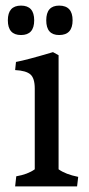

<svg xmlns="http://www.w3.org/2000/svg" viewBox="-20 -665 318 685"><path d="M102 -592.5Q102 -540 55 -540Q8 -540 8 -592.5Q8 -645 55 -645Q102 -645 102 -592.5ZM191 -540Q145 -540 145 -592.5Q145 -645 191 -645Q239 -645 239 -592.5Q239 -540 191 -540ZM104 -349Q104 -386 88.5 -399.5Q73 -413 34 -415L37 -444Q75 -451 169 -479L189 -468V-61Q214 -43 259 -34L255 0H34L38 -36Q79 -43 104 -61Z"/></svg>

Font: Caladea
Style: Regular
Weight: 400
Designer: Carolina Giovagnoli and Andres Torresi
Foundry: Carolina Giovagnoli and Andres Torresi
Version: Version 1.002